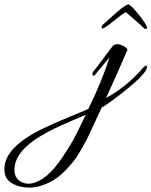

<svg xmlns="http://www.w3.org/2000/svg" viewBox="-379 -467 692 878"><path d="M-313 309Q-313 352 -277 367Q-264 373 -249 373Q-211 373 -165 336Q-129 306 -91 248.5Q-53 191 -36.5 159Q-20 127 13 58Q-118 113 -160 136Q-202 159 -228 178Q-313 240 -313 309ZM-359 306Q-359 208 -189 124Q-141 100 -70 71Q1 42 25 31Q87 -95 122 -205Q114 -195 89 -165.5Q64 -136 57 -126Q50 -116 44 -125Q42 -132 47 -139Q66 -162 98 -205.5Q130 -249 137 -257Q157 -275 193 -252Q206 -243 203 -237Q157 -130 106 -19Q198 -69 271 -152Q293 -178 293 -160Q293 -131 182 -44Q119 6 86 25Q77 44 56.5 88.5Q36 133 25 156Q14 179 -7.5 216.5Q-29 254 -48 277Q-99 339 -145 363Q-199 391 -244.5 391Q-290 391 -324.5 371Q-359 351 -359 306ZM278 -339Q273 -346 237.5 -376Q202 -406 196 -412Q178 -401 148.5 -377Q119 -353 102.5 -342.5Q86 -332 86 -341Q86 -350 93.5 -356Q101 -362 127 -386Q191 -445 208 -447Q221 -442 247 -410.5Q273 -379 283 -363Q293 -347 293 -340.5Q293 -334 288.5 -334Q284 -334 278 -339Z"/></svg>

Font: Allura
Style: Regular
Weight: 400
Designer: Robert E. Leuschke
Foundry: Robert E. Leuschke
Version: Version 1.004